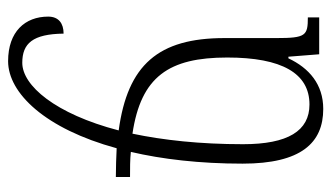

<svg xmlns="http://www.w3.org/2000/svg" viewBox="-192 -616 818 474"><g transform="rotate(-90 217.0 -379.0)"><path d="M185 10C246 10 286 -25 310 -76H314L320 0H411V-28C366 -28 360 -33 360 -106V-234C360 -397 294 -473 132 -495C173 -652 243 -733 299 -733C347 -733 370 -707 371 -631C396 -631 413 -643 413 -669C413 -726 376 -768 303 -768C224 -768 136 -676 88 -500C66 -501 42 -502 17 -502V-467C39 -467 60 -467 79 -465C61 -388 50 -295 50 -189C50 -45 101 10 185 10ZM98 -188C98 -294 108 -385 124 -461C265 -440 312 -371 312 -227C312 -92 273 -24 196 -24C131 -24 98 -77 98 -188Z"/></g></svg>

Font: Noto Serif Armenian ExtraCondensed Light
Style: Regular
Weight: 300
Width: 2
Designer: Monotype Design Team
Foundry: Monotype Imaging Inc.
Version: Version 2.008